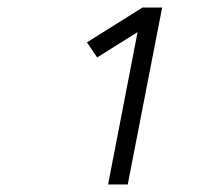

<svg xmlns="http://www.w3.org/2000/svg" viewBox="-20 -792 590 508"><path d="M266 -304 344 -707 237 -640 210 -680 357 -772H409L318 -304Z"/></svg>

Font: Lode Dark
Style: Italic
Weight: 400
Italic angle: -11°
Monospace: yes
Designer: Belleve Invis
Foundry: Belleve Invis
Version: Version 29.2.0; ttfautohint (v1.8.3)